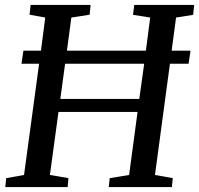

<svg xmlns="http://www.w3.org/2000/svg" viewBox="-20 -763 812 783"><path d="M1.5 0 5.5 -36.5 78 -49.5 139.5 -503H67.5L75.5 -556.5H147L164.5 -691.5L100.5 -703L105 -743H349.5L345.5 -703L271 -691.5L253 -556.5H575L592.5 -691.5L522.5 -702.5L527.5 -743H772L767.5 -702.5L698 -691.5L680 -556.5H757L749 -503H673L612 -49.5L684.5 -36.5L681 0H423.5L427.5 -36.5L506.5 -49.5L541 -306.5H218.5L183.5 -49.5L259 -36.5L256 0ZM226 -359.5H548L568 -503H245.5Z"/></svg>

Font: Merriweather 36pt
Style: Italic
Weight: 400
Italic angle: -7.8°
Version: Version 2.101